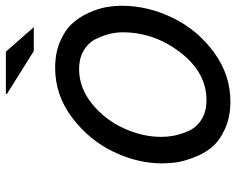

<svg xmlns="http://www.w3.org/2000/svg" viewBox="-96 -698 810 658"><g transform="rotate(-90 309.0 -369.0)"><path d="M78.1 -218.8Q78.1 -301.8 117.7 -384.8Q157.2 -467.8 234.4 -526.4Q311.5 -585 405.3 -585Q456.1 -585 495.1 -568.4Q534.2 -551.8 556.6 -527.3Q579.1 -502.9 593.8 -470.7Q608.4 -438.5 613.3 -410.6Q618.2 -382.8 618.2 -356.4Q618.2 -267.6 577.1 -182.6Q536.1 -97.7 459 -41Q381.8 15.6 290 15.6Q236.3 15.6 195.3 -3.4Q154.3 -22.5 132.8 -48.8Q111.3 -75.2 98.1 -110.4Q85 -145.5 81.5 -170.4Q78.1 -195.3 78.1 -218.8ZM168.9 -221.7Q168.9 -200.2 172.9 -178.7Q176.8 -157.2 188.5 -129.4Q200.2 -101.6 227.5 -84Q254.9 -66.4 294.9 -66.4Q389.6 -66.4 458.5 -156.2Q527.3 -246.1 527.3 -353.5Q527.3 -374 522.5 -395.5Q517.6 -417 505.4 -443.4Q493.2 -469.7 466.3 -486.3Q439.5 -502.9 400.4 -502.9Q336.9 -502.9 282.2 -458.5Q227.5 -414.1 198.2 -349.6Q168.9 -285.2 168.9 -221.7ZM316.4 -750V-753.9H460.9L544.9 -658.2H462.9Z"/></g></svg>

Font: Thabit-Bold-Oblique
Style: Bold Oblique
Weight: 700
Designer: Regenerated by Nadim Shaikli
Foundry: MAK Alagha
Version: 0.01